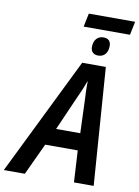

<svg xmlns="http://www.w3.org/2000/svg" viewBox="-166 -1081 834 1151"><g transform="rotate(10 250.5 -506.0)"><path d="M262 -930H544L561 -1012H279ZM378 -774C415 -774 436 -802 436 -842C436 -874 418 -887 391 -887C354 -887 332 -859 332 -819C332 -788 351 -774 378 -774ZM-60 0H68L158 -193H356L367 0H487L435 -715H291ZM206 -297 292 -493C312 -536 328 -573 341 -610H343C342 -571 344 -529 346 -490L353 -297Z"/></g></svg>

Font: Noto Sans SemiCondensed SemiBold
Style: Italic
Weight: 600
Width: 4
Italic angle: -12°
Designer: Monotype Design Team
Foundry: Monotype Imaging Inc.
Version: Version 2.013